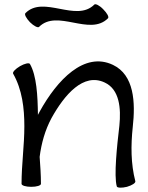

<svg xmlns="http://www.w3.org/2000/svg" viewBox="-20 -853 689 891"><path d="M161 -728C246 -813 396 -683 481 -768C487 -774 477 -792 459 -810C442 -828 423 -837 418 -832C333 -747 182 -877 98 -792C92 -786 102 -768 119 -750C137 -732 156 -723 161 -728ZM41 -511C83 -437 93 -351 93 -267C93 -178 80 -89 80 0C80 8 100 14 125 14C150 14 170 8 170 0C170 -42 167 -83 164 -125C172 -188 189 -249 219 -305C279 -413 367 -517 466 -470C535 -438 542 -350 534 -270C523 -176 508 -38 522 12C524 19 545 20 569 14C593 7 610 -4 608 -12C587 -93 587 -179 596 -263C609 -378 603 -505 504 -552C371 -615 245 -482 164 -335C161 -330 159 -325 156 -320C155 -408 150 -502 119 -556C115 -563 94 -558 73 -546C51 -533 37 -518 41 -511Z"/></svg>

Font: Nupuram
Style: Regular
Weight: 400
Designer: Santhosh Thottingal (santhosh.thottingal@gmail.com)
Foundry: SMC
Version: Version 1.000